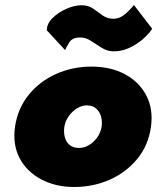

<svg xmlns="http://www.w3.org/2000/svg" viewBox="-20 -737 638 767"><path d="M40 -231Q30 -159 58.5 -105Q87 -51 144.5 -20.5Q202 10 276 10Q353 10 419 -19.5Q485 -49 529 -103Q573 -157 583 -230Q593 -302 564 -356.5Q535 -411 478 -441Q421 -471 346 -471Q270 -471 204 -441.5Q138 -412 94.5 -358Q51 -304 40 -231ZM237 -230Q241 -254 255 -273.5Q269 -293 289 -305Q309 -317 330 -316Q351 -315 364.5 -303Q378 -291 383.5 -272Q389 -253 386 -231Q382 -207 368 -187.5Q354 -168 334 -156.5Q314 -145 292 -146Q271 -147 257.5 -158.5Q244 -170 239 -189Q234 -208 237 -230ZM167 -616 240 -537Q246 -551 257.5 -568.5Q269 -586 294 -587Q319 -589 340.5 -575.5Q362 -562 384 -547.5Q406 -533 431 -532Q464 -531 495 -545Q526 -559 550.5 -580.5Q575 -602 588 -622L515 -717Q499 -697 479 -680Q459 -663 435 -662Q409 -662 390.5 -675Q372 -688 353 -702Q334 -716 305 -716Q277 -716 244.5 -701.5Q212 -687 189.5 -664.5Q167 -642 167 -616Z"/></svg>

Font: Jost Black
Style: Italic
Weight: 900
Italic angle: -5°
Version: Version 3.710